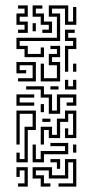

<svg xmlns="http://www.w3.org/2000/svg" viewBox="-20 -562 357 712"><path d="M71 -350V-380H41V-422H191V-500H161V-542H233V-482H251V-536H263V-470H221V-530H173V-512H203V-410H53V-392H83V-362H131V-386H143V-350ZM47 -440V-452H71V-470H41V-512H71V-530H47V-542H83V-500H53V-482H83V-440ZM137 -440V-452H161V-470H131V-500H101V-542H137V-530H113V-512H143V-482H173V-440ZM101 -446V-476H113V-446ZM221 -296V-392H251V-410H221V-452H257V-440H233V-422H263V-380H233V-296ZM131 -260V-326H143V-272H191V-320H161V-362H191V-380H167V-392H203V-350H173V-332H203V-260ZM47 -260V-272H101V-320H53V-302H77V-290H41V-332H113V-260ZM251 -296V-326H263V-296ZM221 -230V-266H233V-242H251V-266H263V-230ZM161 -140V-200H131V-230H77V-242H143V-212H173V-152H191V-212H263V-170H227V-182H251V-200H203V-140ZM167 -230V-242H197V-230ZM41 -170V-212H107V-200H53V-182H107V-170ZM131 -146V-176H143V-146ZM41 40V4H53V28H71V-92H101V-140H53V-26H41V-152H113V-80H83V40ZM131 -26V-92H173V-62H191V-122H221V-152H263V-50H221V-86H233V-62H251V-140H233V-110H203V-50H161V-80H143V-26ZM137 -110V-122H167V-110ZM101 40V-26H113V28H131V-2H221V-20H167V-32H233V10H143V40ZM251 4V-26H263V4ZM131 130V100H101V58H173V88H221V28H263V130H197V118H251V40H233V100H161V70H113V88H143V118H167V130ZM191 64V40H167V28H203V64ZM47 130V118H71V70H53V94H41V58H83V130Z"/></svg>

Font: Rubik Maze
Style: Regular
Weight: 400
Designer: Hubert and Fischer, NaN
Foundry: Hubert and Fischer, NaN
Version: Version 2.200